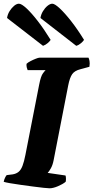

<svg xmlns="http://www.w3.org/2000/svg" viewBox="-31 -1015 504 1035"><path d="M236 0Q229 0 204.5 -2.5Q180 -5 147 -9.5Q114 -14 81 -18.5Q48 -23 22.5 -27.5Q-3 -32 -11 -35Q-9 -46 -4 -56.5Q1 -67 5 -71L37 -75Q56 -78 69 -88.5Q82 -99 90.5 -121.5Q99 -144 106 -180L180 -558Q189 -605 201 -620.5Q213 -636 215 -637H118Q116 -641 113.5 -650.5Q111 -660 112 -671Q119 -678 133.5 -685.5Q148 -693 162 -698.5Q176 -704 182 -704H446Q449 -699 451.5 -686.5Q454 -674 451 -655L403 -642Q371 -634 358 -615Q345 -596 337 -556L258 -151Q253 -125 243 -107.5Q233 -90 226 -83L322 -69Q324 -65 324.5 -54Q325 -43 323 -35Q307 -22 281 -11Q255 0 236 0ZM380 -768 187 -918Q190 -937 200.5 -954.5Q211 -972 225 -983.5Q239 -995 251 -995Q264 -995 291 -970Q318 -945 352.5 -901Q387 -857 422 -800Q418 -793 406 -782.5Q394 -772 380 -768ZM201 -768 7 -918Q10 -938 21 -955.5Q32 -973 45.5 -984Q59 -995 71 -995Q85 -995 112 -970Q139 -945 173 -901Q207 -857 242 -800Q238 -793 226.5 -783Q215 -773 201 -768Z"/></svg>

Font: Texturina Medium 12pt Black
Style: Italic
Weight: 900
Italic angle: -11°
Version: Version 1.002